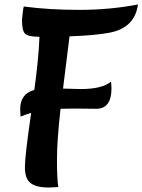

<svg xmlns="http://www.w3.org/2000/svg" viewBox="-20 -819 635 856"><path d="M409 -334 313 -335Q272 -335 250 -334Q234 -194 234 -107Q234 -20 240 15Q208 17 198 17Q141 17 116 -3Q91 -23 91 -73.5Q91 -124 119 -316Q87 -306 72 -299Q70 -321 70 -332Q70 -401 133 -418Q152 -555 156 -655Q105 -655 91.5 -669Q78 -683 78 -731Q82 -776 86 -790Q199 -775 334 -775Q469 -775 595 -799Q581 -694 467 -673Q405 -661 290 -657Q289 -644 261 -424Q319 -422 340 -422Q435 -422 475 -455Q477 -435 477 -425Q477 -334 409 -334Z"/></svg>

Font: Merienda One
Style: Regular
Weight: 400
Designer: Eduardo Rodriguez Tunni
Foundry: Eduardo Rodriguez Tunni
Version: Version 1.001